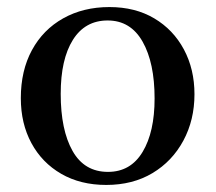

<svg xmlns="http://www.w3.org/2000/svg" viewBox="-20 -512 611 544"><path d="M281 12Q208 12 153.5 -19.5Q99 -51 69 -106.5Q39 -162 39 -234Q39 -312 70.5 -370Q102 -428 159 -460Q216 -492 290 -492Q363 -492 417 -460Q471 -428 501 -372Q531 -316 531 -245Q531 -172 499.5 -113.5Q468 -55 412 -21.5Q356 12 281 12ZM152 -246Q152 -144 185.5 -84.5Q219 -25 286 -25Q350 -25 384 -81.5Q418 -138 418 -233Q418 -334 384 -394Q350 -454 285 -454Q221 -454 186.5 -399Q152 -344 152 -246Z"/></svg>

Font: Tiro Telugu
Style: Regular
Weight: 400
Designer: Telugu: John Hudson & Fiona Ross. Latin: John Hudson.
Foundry: Tiro Typeworks Ltd.
Version: Version 1.52